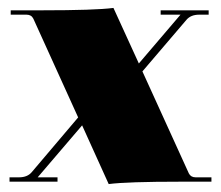

<svg xmlns="http://www.w3.org/2000/svg" viewBox="-20 -458 557 484"><path d="M4 0V-11H28Q49 -11 60 -24L177 -162L64 -411Q59 -421 47 -421H7V-432H85Q220 -432 266 -438L330 -298L435 -421H385V-432H506V-421H482Q461 -421 450 -408L339 -278L456 -21Q461 -11 473 -11H513V0H435Q300 0 254 6L187 -142L75 -11H125V0Z"/></svg>

Font: Arapey Black-Display
Style: Regular
Weight: 900
Designer: Eduardo Rodriguez Tunni
Foundry: Eduardo Rodriguez Tunni
Version: Version 4.000